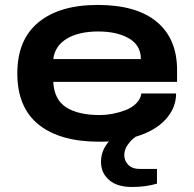

<svg xmlns="http://www.w3.org/2000/svg" viewBox="-20 -559 784 774"><path d="M378.9 12.2Q222.2 12.2 136 -56.6Q49.8 -125.5 49.8 -263.2Q49.8 -398.9 135 -469Q220.2 -539.1 374 -539.1Q530.3 -539.1 612.1 -470.9Q693.8 -402.8 693.8 -276.9V-229H194.8Q198.2 -157.7 246.6 -126.5Q294.9 -95.2 382.8 -95.2Q406.7 -95.2 433.1 -100.1Q459.5 -105 485.4 -114.7Q511.2 -124.5 529.1 -142.1Q546.9 -159.7 549.8 -182.1H689.9Q689.9 -123.5 647.2 -77.1Q604.5 -30.8 526.9 -7.8Q507.8 5.9 494.4 25.4Q481 44.9 481 65.9Q481 89.4 497.3 105.7Q513.7 122.1 543.9 122.1H612.8V181.2Q567.9 194.8 511.2 194.8Q478.5 194.8 451.7 185.3Q424.8 175.8 406 151.9Q387.2 127.9 387.2 92.8Q387.2 47.9 418.9 11.2Q405.8 12.2 378.9 12.2ZM194.8 -320.8H547.9Q547.9 -376.5 499.8 -404.3Q451.7 -432.1 376 -432.1Q297.9 -432.1 249.5 -403.1Q201.2 -374 194.8 -320.8Z"/></svg>

Font: Archivo Expanded SemiBold
Style: Regular
Weight: 600
Width: 7
Designer: Hector Gatti
Foundry: Omnibus-Type
Version: Version 2.001